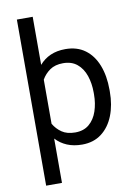

<svg xmlns="http://www.w3.org/2000/svg" viewBox="-102 -816 779 1085"><g transform="rotate(-10 288.0 -273.5)"><path d="M519.5 -268.6V-258.3Q519.5 -181.2 495.6 -120.6Q471.7 -60.1 425.8 -25.1Q379.9 9.8 314.5 9.8Q265.6 9.8 228 -6.1Q190.4 -22 163.6 -51.3V203.1H72.8V-750H163.6V-474.1Q190.4 -505.4 227.5 -521.7Q264.6 -538.1 313 -538.1Q379.9 -538.1 425.8 -504.4Q471.7 -470.7 495.6 -409.9Q519.5 -349.1 519.5 -268.6ZM428.7 -258.3V-268.6Q428.7 -321.3 413.8 -365.2Q398.9 -409.2 367.4 -435.5Q335.9 -461.9 286.6 -461.9Q240.7 -461.9 210.9 -441.2Q181.2 -420.4 163.6 -389.2V-136.2Q181.6 -105 211.2 -84.7Q240.7 -64.5 287.6 -64.5Q336.4 -64.5 367.7 -91.1Q398.9 -117.7 413.8 -161.9Q428.7 -206.1 428.7 -258.3Z"/></g></svg>

Font: Vazirmatn RD UI FD
Style: Regular
Weight: 400
Designer: Saber Rastikerdar
Foundry: Saber Rastikerdar
Version: Version 33.003